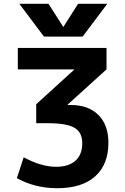

<svg xmlns="http://www.w3.org/2000/svg" viewBox="-20 -983 661 1013"><path d="M313 -842H315L392 -963H546L416 -790H212L82 -963H236ZM74 -730H542V-617L337 -431V-429H354Q446 -429 499 -376.5Q552 -324 552 -230Q552 -115 482 -52.5Q412 10 282 10Q165 10 69 -43L105 -153Q198 -103 276 -103Q342 -103 378 -135Q414 -167 414 -228Q414 -284 373.5 -308.5Q333 -333 231 -333H171V-433L371 -615V-617H74Z"/></svg>

Font: Mplus 1p Bold
Style: Bold
Weight: 700
Version: Version 1.061